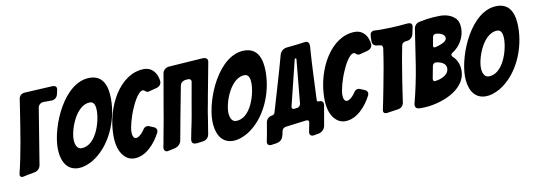

<svg xmlns="http://www.w3.org/2000/svg" viewBox="-62 -1140 4534 1631"><g transform="rotate(-10 2205.0 -324.0)"><path d="M459 -682C460 -687 461 -691 461 -695C461 -717 444 -723 425 -723L184 -710C157 -709 137 -691 133 -664C129 -633 124 -602 119 -571C91 -392 65 -217 22 -42C21 -37 20 -33 20 -29C20 -17 28 -8 41 -8C45 -8 49 -9 54 -10C78 -17 103 -20 128 -24C137 -27 144 -28 150 -29C177 -34 196 -54 201 -81L279 -560C283 -587 303 -604 330 -604H396C423 -604 444 -620 451 -647Z M897 -529C897 -627 873 -738 748 -738C526 -738 378 -387 378 -196C378 -105 411 1 525 1C562 1 603 -12 648 -37C808 -133 897 -342 897 -529ZM578 -161C538 -161 524 -206 524 -246C524 -338 597 -532 715 -532C756 -532 761 -483 761 -454C761 -353 702 -161 578 -161Z M1335 -604C1330 -671 1289 -731 1216 -731C1009 -731 863 -469 863 -219C863 -150 876 -96 903 -57C930 -18 965 2 1006 2C1108 2 1190 -95 1233 -178C1236 -184 1238 -190 1238 -197C1238 -205 1236 -221 1213 -230L1175 -246C1170 -248 1165 -249 1160 -249C1144 -249 1131 -240 1121 -223L1117 -217C1096 -188 1070 -166 1050 -166C1040 -166 1033 -170 1028 -179C1022 -188 1019 -203 1019 -224C1019 -264 1042 -352 1074 -423C1087 -455 1135 -555 1175 -555C1181 -555 1186 -553 1191 -548C1200 -539 1209 -535 1218 -535C1221 -535 1223 -535 1224 -536L1297 -555C1320 -562 1335 -580 1335 -604Z M1764 -690C1765 -695 1766 -699 1766 -703C1766 -728 1747 -735 1725 -735L1429 -715C1400 -712 1377 -692 1373 -663C1366 -628 1363 -595 1356 -563C1348 -516 1340 -468 1331 -421C1315 -325 1299 -231 1280 -135C1275 -107 1271 -78 1264 -50C1263 -46 1263 -42 1263 -39C1263 -20 1275 -9 1291 -9C1294 -9 1298 -10 1303 -11L1358 -23C1387 -30 1410 -52 1415 -81C1431 -169 1466 -360 1501 -539C1509 -574 1541 -581 1572 -581C1589 -581 1597 -571 1597 -558C1597 -555 1597 -553 1596 -550C1587 -497 1577 -442 1569 -399C1555 -313 1540 -227 1521 -142C1517 -123 1514 -105 1510 -85C1510 -82 1509 -79 1508 -75C1507 -71 1507 -67 1507 -64C1507 -37 1524 -32 1547 -32L1602 -39C1633 -42 1654 -64 1658 -93C1663 -120 1667 -147 1671 -174C1674 -193 1677 -211 1680 -229L1682 -245C1685 -263 1688 -281 1691 -300C1698 -333 1704 -369 1711 -408C1716 -437 1748 -604 1764 -690Z M2231 -529C2231 -627 2207 -738 2082 -738C1860 -738 1712 -387 1712 -196C1712 -105 1745 1 1859 1C1896 1 1937 -12 1982 -37C2142 -133 2231 -342 2231 -529ZM1912 -161C1872 -161 1858 -206 1858 -246C1858 -338 1931 -532 2049 -532C2090 -532 2095 -483 2095 -454C2095 -353 2036 -161 1912 -161Z M2585 66C2613 59 2635 38 2640 9C2651 -48 2659 -104 2670 -163C2671 -167 2671 -170 2671 -173C2671 -190 2660 -203 2639 -203H2629C2618 -203 2616 -208 2616 -218C2624 -377 2627 -513 2640 -679C2640 -701 2633 -720 2608 -720C2605 -720 2601 -720 2597 -719C2560 -713 2520 -709 2481 -705L2443 -701C2414 -698 2390 -678 2382 -651C2338 -488 2291 -335 2244 -174C2241 -163 2233 -156 2221 -154C2192 -151 2170 -130 2166 -102C2160 -69 2154 -34 2148 3C2145 14 2143 24 2142 31L2138 53C2137 58 2136 62 2136 65C2136 81 2146 92 2165 92C2168 92 2172 92 2176 91C2181 90 2187 89 2193 88L2204 87L2220 84C2270 75 2277 32 2285 -9C2288 -25 2301 -36 2317 -39L2497 -62C2510 -62 2521 -61 2521 -45C2521 -43 2521 -41 2520 -38C2515 -14 2511 10 2506 35C2505 40 2504 44 2504 47C2504 63 2516 75 2532 75C2535 75 2539 74 2544 73ZM2416 -177C2405 -177 2395 -179 2395 -193C2395 -196 2395 -198 2396 -201L2492 -590C2493 -596 2496 -597 2502 -597C2505 -597 2507 -595 2507 -591C2504 -551 2484 -351 2471 -211C2468 -194 2457 -183 2441 -180Z M3154 -604C3149 -671 3108 -731 3035 -731C2828 -731 2682 -469 2682 -219C2682 -150 2695 -96 2722 -57C2749 -18 2784 2 2825 2C2927 2 3009 -95 3052 -178C3055 -184 3057 -190 3057 -197C3057 -205 3055 -221 3032 -230L2994 -246C2989 -248 2984 -249 2979 -249C2963 -249 2950 -240 2940 -223L2936 -217C2915 -188 2889 -166 2869 -166C2859 -166 2852 -170 2847 -179C2841 -188 2838 -203 2838 -224C2838 -264 2861 -352 2893 -423C2906 -455 2954 -555 2994 -555C3000 -555 3005 -553 3010 -548C3019 -539 3028 -535 3037 -535C3040 -535 3042 -535 3043 -536L3116 -555C3139 -562 3154 -580 3154 -604Z M3284 -20C3311 -24 3329 -43 3333 -70L3357 -232C3370 -311 3379 -372 3392 -444L3411 -544C3414 -563 3425 -574 3444 -577C3451 -578 3456 -578 3461 -579H3462C3487 -582 3509 -603 3514 -630L3526 -686C3527 -689 3527 -692 3527 -697C3527 -720 3511 -724 3491 -724L3410 -717C3365 -714 3317 -712 3268 -712H3242C3233 -712 3225 -712 3216 -713L3203 -714C3178 -714 3164 -702 3163 -677C3163 -672 3163 -669 3162 -667C3161 -664 3161 -660 3161 -657V-627C3161 -603 3176 -588 3199 -585L3225 -582C3245 -581 3249 -569 3249 -552C3234 -444 3214 -333 3191 -216C3184 -181 3177 -145 3170 -109L3156 -42C3155 -37 3154 -33 3154 -29C3154 -10 3167 -5 3183 -5L3188 -6H3190Z M3460 3C3465 4 3469 4 3474 4H3487C3631 4 3871 -74 3871 -251C3871 -308 3849 -348 3824 -372L3819 -376C3812 -383 3809 -389 3809 -395C3809 -401 3813 -407 3822 -413C3887 -452 3931 -528 3931 -604C3931 -641 3923 -669 3906 -688C3871 -727 3817 -740 3773 -740C3733 -740 3694 -737 3657 -732L3591 -720C3566 -716 3547 -695 3543 -670L3495 -355C3478 -250 3456 -146 3429 -43C3428 -38 3427 -34 3427 -30C3427 -15 3435 2 3460 3ZM3682 -571C3685 -588 3695 -596 3713 -596C3742 -593 3787 -581 3787 -546C3787 -511 3720 -493 3691 -485C3689 -484 3686 -484 3682 -484C3673 -484 3669 -488 3669 -497C3669 -500 3669 -503 3670 -505ZM3638 -329C3641 -345 3651 -356 3668 -356C3706 -353 3755 -336 3755 -291C3755 -242 3705 -215 3658 -205L3640 -202C3638 -201 3636 -201 3633 -201C3618 -201 3618 -213 3618 -224Z M4410 -529C4410 -627 4386 -738 4261 -738C4039 -738 3891 -387 3891 -196C3891 -105 3924 1 4038 1C4075 1 4116 -12 4161 -37C4321 -133 4410 -342 4410 -529ZM4091 -161C4051 -161 4037 -206 4037 -246C4037 -338 4110 -532 4228 -532C4269 -532 4274 -483 4274 -454C4274 -353 4215 -161 4091 -161Z"/></g></svg>

Font: Bangerz
Style: Bold
Weight: 700
Designer: vernon adams
Foundry: Vernon Adams
Version: Version 2.10;December 28, 2023;FontCreator 13.0.0.2683 64-bi